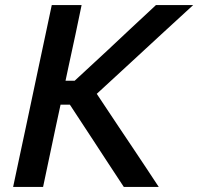

<svg xmlns="http://www.w3.org/2000/svg" viewBox="-20 -733 778 753"><path d="M31.5 0Q44 -58 55.5 -113Q67 -167.5 81.5 -234.5L132 -473Q146.5 -541.5 158.5 -597.5Q170.5 -653.5 183 -713H300Q287.5 -654 276 -598Q264 -541.5 249 -473L237 -416.5H273L400.5 -534.5Q445 -576 489 -617.5Q533 -658.5 591.5 -713H737.5Q673.5 -654.5 612.8 -598.5Q552 -542.5 492 -487L359.5 -365L445 -236.5Q470 -199 499 -156Q527.5 -112.5 555 -72Q582 -31 602.5 0H465.5Q432.5 -50 403.8 -93.8Q375 -137.5 347.5 -180L254 -322.5H217.5L198.5 -234.5Q184.5 -167.5 172.8 -112.8Q161 -58 149 0Z"/></svg>

Font: Heraclito Medium
Style: Italic
Weight: 500
Italic angle: -12°
Designer: Kostas Bartsokas (font) & Cristiano Sobral (main changes)
Foundry: Kostas Bartsokas (font) & Cristiano Sobral (main changes)
Version: Version 1.00;July 8, 2020;FontCreator 13.0.0.2655 64-bit